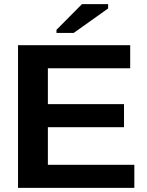

<svg xmlns="http://www.w3.org/2000/svg" viewBox="-20 -906 707 926"><path d="M252.4 -747.1V-762.2L375.5 -886.2H501.5V-865.2L335.4 -747.1ZM66.9 0V-688H607.9V-576.7H210.9V-403.8H578.1V-292.5H210.9V-111.3H627.9V0Z"/></svg>

Font: TypoPRO Liberation Sans
Style: Bold
Weight: 700
Designer: Steve Matteson
Foundry: Ascender Corporation
Version: Version 2.00.1